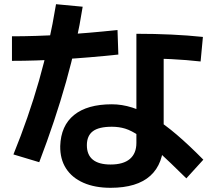

<svg xmlns="http://www.w3.org/2000/svg" viewBox="-20 -836 1040 915"><path d="M507 59Q432 59 377.5 35Q323 11 294.5 -33.5Q266 -78 267 -140Q270 -237 333 -288Q396 -339 513 -339Q561 -339 610 -323.5Q659 -308 711.5 -276Q764 -244 822.5 -194Q881 -144 949 -75L868 14Q788 -65 734.5 -114Q681 -163 643.5 -188.5Q606 -214 576.5 -223Q547 -232 513 -232Q451 -232 422.5 -210.5Q394 -189 394 -144Q394 -98 422.5 -75Q451 -52 507 -52Q568 -52 599 -78.5Q630 -105 630 -155V-675Q805 -675 947 -660L936 -543Q802 -558 644 -558L760 -643V-168Q760 -56 696.5 1.5Q633 59 507 59ZM44 -100Q116 -277 166 -452Q216 -627 247 -816L374 -804Q347 -631 295 -446.5Q243 -262 167 -63ZM37 -663Q259 -663 540 -693L544 -576Q260 -546 37 -546Z"/></svg>

Font: M PLUS 2 Thin
Style: Bold
Weight: 700
Version: Version 1.001